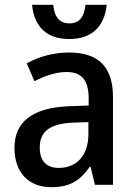

<svg xmlns="http://www.w3.org/2000/svg" viewBox="-20 -767 561 797"><path d="M267 -605C360 -605 413 -655 423 -747H335C329 -695 309 -670 268 -670C228 -670 206 -695 201 -747H113C122 -655 175 -605 267 -605ZM267 -549C201 -549 139 -531 91 -504L123 -430C166 -452 211 -468 257 -468C316 -468 348 -437 348 -359V-329L266 -326C116 -320 40 -262 40 -153C40 -51 99 10 192 10C271 10 312 -17 353 -75H356L374 0H449V-364C449 -488 390 -549 267 -549ZM285 -258 347 -260V-211C347 -119 296 -70 224 -70C176 -70 145 -96 145 -154C145 -218 182 -254 285 -258Z"/></svg>

Font: Noto Sans SemiCondensed Medium
Style: Regular
Weight: 500
Width: 4
Designer: Monotype Design Team
Foundry: Monotype Imaging Inc.
Version: Version 2.013